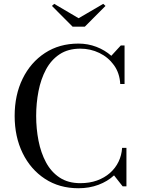

<svg xmlns="http://www.w3.org/2000/svg" viewBox="-20 -992 764 1022"><path d="M397.5 10Q296 10 219.5 -40Q143 -90 100.5 -177Q58 -264 58 -375Q58 -486.5 100.5 -573.2Q143 -660 219.5 -710Q296 -760 397.5 -760Q447.5 -760 492.8 -742.8Q538 -725.5 572.5 -695L623 -750H643V-545H620Q617 -603 586.5 -645.2Q556 -687.5 508.8 -710.2Q461.5 -733 407.5 -733Q342.5 -733 297.2 -703Q252 -673 224.8 -622Q197.5 -571 185 -507Q172.5 -443 172.5 -375Q172.5 -307 185 -243Q197.5 -179 224.8 -128Q252 -77 297.2 -47Q342.5 -17 407.5 -17Q456.5 -17 496.2 -31.2Q536 -45.5 565.2 -71.2Q594.5 -97 611 -131.2Q627.5 -165.5 630 -205H653V0H633L587 -58.5Q552.5 -26.5 503.8 -8.2Q455 10 397.5 10ZM366.5 -850 256.5 -960.5 268.5 -971.5 398.5 -895 529.5 -971.5 541.5 -960.5 431.5 -850Z"/></svg>

Font: BodoniModa 10 Custom
Style: Regular
Weight: 400
Designer: Owen Earl
Foundry: indestructible type
Version: Version 2.005